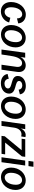

<svg xmlns="http://www.w3.org/2000/svg" viewBox="1773 -2540 781 4367"><g transform="rotate(90 2163.5 -356.5)"><path d="M239 14C357 14 462 -64 491 -174L384 -201C365 -121 312 -71 251 -71C184 -71 145 -128 145 -219C145 -362 214 -471 303 -471C361 -471 400 -427 398 -352L512 -380C506 -483 425 -553 314 -553C151 -553 26 -405 26 -216C26 -78 108 14 239 14Z M765 12C931 12 1058 -134 1058 -322C1058 -459 972 -551 843 -551C673 -551 549 -403 549 -218C549 -80 635 12 765 12ZM775 -73C707 -73 666 -129 667 -219C669 -357 739 -468 832 -468C901 -468 941 -412 939 -322C938 -179 865 -73 775 -73Z M1107 0H1219L1254 -226C1276 -377 1333 -468 1415 -468C1477 -468 1511 -421 1500 -340L1452 0H1565L1616 -363C1631 -477 1570 -551 1468 -551C1388 -551 1313 -505 1277 -431L1292 -539H1180Z M1873 14C2012 14 2109 -64 2109 -173C2109 -351 1822 -292 1822 -398C1822 -442 1865 -473 1925 -473C1981 -473 2017 -439 2019 -390L2126 -418C2113 -511 2032 -553 1935 -553C1803 -553 1708 -477 1708 -369C1708 -200 1992 -260 1992 -148C1992 -101 1943 -68 1882 -68C1819 -68 1775 -107 1772 -165L1662 -139C1677 -43 1759 14 1873 14Z M2392 12C2558 12 2685 -134 2685 -322C2685 -459 2599 -551 2470 -551C2300 -551 2176 -403 2176 -218C2176 -80 2262 12 2392 12ZM2402 -73C2334 -73 2293 -129 2294 -219C2296 -357 2366 -468 2459 -468C2528 -468 2568 -412 2566 -322C2565 -179 2492 -73 2402 -73Z M2732 0H2843L2883 -286C2900 -404 2965 -455 3037 -455C3052 -455 3069 -453 3084 -449L3098 -545C3084 -548 3070 -550 3056 -550C2988 -550 2931 -508 2902 -435L2917 -540H2808Z M3070 0 3479 -1 3491 -83H3223L3537 -464L3547 -540H3147L3135 -458H3397L3080 -75Z M3557 0H3669L3745 -539H3632ZM3640 -614H3758L3774 -727H3656Z M4008 12C4174 12 4301 -134 4301 -322C4301 -459 4215 -551 4086 -551C3916 -551 3792 -403 3792 -218C3792 -80 3878 12 4008 12ZM4018 -73C3950 -73 3909 -129 3910 -219C3912 -357 3982 -468 4075 -468C4144 -468 4184 -412 4182 -322C4181 -179 4108 -73 4018 -73Z"/></g></svg>

Font: Ronzino Medium
Style: Italic
Weight: 500
Italic angle: -7.99998°
Designer: Nunzio Mazzaferro
Foundry: Collletttivo
Version: Version 1.000;Glyphs 3.3 (3337)